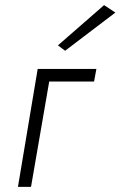

<svg xmlns="http://www.w3.org/2000/svg" viewBox="-20 -729 470 749"><path d="M430 -680 234 -531 206 -552 386 -709ZM127 -460H356L347 -411H172L101 0H50Z"/></svg>

Font: Jost* Light
Style: Italic
Weight: 300
Italic angle: -10°
Version: Version 3.7